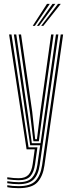

<svg xmlns="http://www.w3.org/2000/svg" viewBox="-20 -780 370 1003"><path d="M77.5 203Q42.8 203 18 197.8V187.5Q45.2 192.5 77.5 192.5Q139.8 192.5 165.9 164.4Q192 136.2 199.8 83.5L297.2 -600H309.8L212 85.2Q204 141 175.6 172Q147.2 203 77.5 203ZM77.5 161.5Q54.5 161.5 18 156.5V146Q36.8 149 51.8 150Q66.8 151 77.5 151Q111.5 151 128.5 133.4Q145.5 115.8 151 75.8L161.5 0H118.8L27.5 -600H40L129.2 -10.5H175.5L163.2 77.8Q157.5 119 138.8 140.2Q120 161.5 77.5 161.5ZM77.5 182.2Q48.5 182.2 18 177.2V166.8Q34.8 169.2 50 170.5Q65.2 171.8 77.5 171.8Q126.8 171.8 147.9 148.2Q169 124.8 175.5 79.8L190 -21.2H137.8L115.5 -170.5L52.5 -600H65L126.2 -179.5L146.2 -31.8H191.8L272.2 -600H284.8L187.5 81.5Q180.2 133 155.5 157.6Q130.8 182.2 77.5 182.2ZM154.5 -42.2 136.8 -188.5 77.5 -600H90L148.2 -197L163.8 -52.8H173L191 -196.8L247.2 -600H259.8L201.5 -182.2L183 -42.2ZM151 -645 225.5 -759.8H240L162.2 -645ZM195.2 -645 283 -759.8H297.5L206.5 -645ZM173.2 -645 254.2 -759.8H268.8L184.2 -645Z"/></svg>

Font: Big Shoulders Inline Text Light
Style: Regular
Weight: 300
Designer: Patric King
Foundry: XO Type Co
Version: Version 1.000